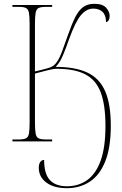

<svg xmlns="http://www.w3.org/2000/svg" viewBox="-20 -740 641 1005"><path d="M330 245Q262 245 222.5 215.5Q183 186 183 138Q183 118 191 107.5Q199 97 211 97Q211 171 241.5 203Q272 235 330 235Q391 235 436.5 202.5Q482 170 507 100.5Q532 31 532 -81Q532 -190 507.5 -255.5Q483 -321 427 -350.5Q371 -380 276 -380Q260 -380 226.5 -371.5Q193 -363 163 -355V-99Q163 -60 166.5 -41Q170 -22 182 -16Q194 -10 220 -10H253V0H45V-10H78Q104 -10 116 -16Q128 -22 131.5 -40.5Q135 -59 135 -98V-616Q135 -654 131.5 -673Q128 -692 116 -698Q104 -704 80 -704H45V-714H253V-704H220Q194 -704 182 -698Q170 -692 166.5 -673Q163 -654 163 -616V-366Q206 -376 228.5 -382.5Q251 -389 262 -398Q273 -407 284 -425Q293 -440 304 -468.5Q315 -497 335 -555Q355 -612 373 -648.5Q391 -685 414.5 -702.5Q438 -720 474 -720Q518 -720 536 -699Q554 -678 554 -657Q554 -645 549.5 -635.5Q545 -626 535 -624Q535 -660 517 -677.5Q499 -695 468 -695Q433 -695 404 -661Q375 -627 342 -536Q324 -484 308 -447Q292 -410 271 -390Q374 -390 437.5 -360Q501 -330 530.5 -262.5Q560 -195 560 -82Q560 32 531 104.5Q502 177 450 211Q398 245 330 245Z"/></svg>

Font: Noto Serif Display SemiCondensed Thin
Style: Regular
Weight: 100
Width: 4
Designer: Monotype Design Team
Foundry: Monotype Imaging Inc.
Version: Version 2.009